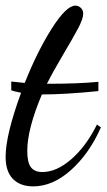

<svg xmlns="http://www.w3.org/2000/svg" viewBox="-27 -617 379 683"><path d="M-7 -59Q-7 -137 48 -287Q22 -292 13 -296V-327Q37 -324 61 -322Q106 -435 157.5 -516Q209 -597 241 -597Q252 -597 260.5 -589Q269 -581 269 -568Q269 -550 250 -514.5Q231 -479 196 -420Q161 -361 140 -319Q255 -319 323 -326V-293Q204 -281 122 -281Q70 -158 70 -80Q70 -39 83 -22Q96 -5 124 -5Q174 -5 226.5 -50.5Q279 -96 318 -174L332 -164Q291 -71 226 -12.5Q161 46 91 46Q45 46 19 19.5Q-7 -7 -7 -59Z"/></svg>

Font: TypoPRO Dancing Script
Style: Bold
Weight: 700
Designer: Pablo Impallari
Foundry: Pablo Impallari. www.impallari.com Igino Marini. www.ikern.com
Version: Version 1.002